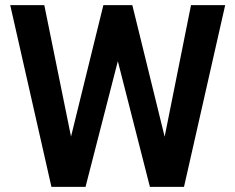

<svg xmlns="http://www.w3.org/2000/svg" viewBox="-20 -731 918 751"><path d="M153.3 -710.9 257.8 -196.8 384.3 -710.9H497.6L624 -196.3L727.1 -710.9H860.8L699.7 0H566.4L440.9 -491.7L314.5 0H181.2L20 -710.9Z"/></svg>

Font: Vazirmatn RD FD SemiBold
Style: Regular
Weight: 600
Designer: Saber Rastikerdar
Foundry: Saber Rastikerdar
Version: Version 33.003